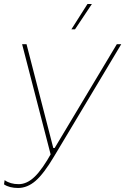

<svg xmlns="http://www.w3.org/2000/svg" viewBox="-29 -740 623 955"><path d="M-9 177 -6 156Q22 176 64 176Q105 176 143.5 139Q182 102 229 17L227 44L81 -520H103L236 -4H243L552 -520H574L240 38Q189 124 148 159.5Q107 195 61 195Q40 195 22 190.5Q4 186 -9 177ZM326 -594 406 -720H428L344 -594Z"/></svg>

Font: Fixel Italic Variable Display Thin
Style: Italic
Weight: 100
Italic angle: -10°
Designer: AlfaBravo + MacPaw
Foundry: Kyrylo Tkachov, Marchela Mozhyna, Serhii Makarenko, Maria Weinstein, Zakhar Kryvoshyya
Version: Version 1.210;Glyphs 3.2 (3217)